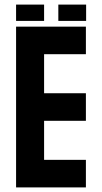

<svg xmlns="http://www.w3.org/2000/svg" viewBox="-20 -816 445 836"><path d="M234 -796H355V-725H234ZM50 -796H172V-725H50ZM50 -700H354V-580H172V-410H354V-290H172V-120H354V0H50Z"/></svg>

Font: Tschichold
Style: Bold
Weight: 700
Designer: Peter Wiegel
Foundry: Peter Wiegel
Version: Version 1.000; ttfautohint (v1.3)